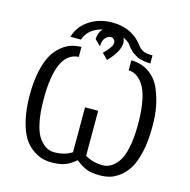

<svg xmlns="http://www.w3.org/2000/svg" viewBox="-130 -1038 1175 1187"><g transform="rotate(15 458.0 -444.5)"><path d="M65.9 -347.2Q65.9 -435.1 81.1 -502.4Q96.2 -569.8 119.6 -608.9Q143.1 -647.9 175 -673.1Q207 -698.2 236.6 -706.5Q266.1 -714.8 297.9 -715.8V-651.9Q155.8 -645 155.8 -345.2Q155.8 -254.4 169.9 -190.7Q184.1 -127 208 -96.9Q231.9 -66.9 254.4 -54.9Q276.9 -43 303.2 -43Q368.2 -43 416 -73.2V-360.8H500V-73.2Q547.9 -43.5 611.8 -43H613.8Q638.7 -43 661.9 -55.4Q685.1 -67.9 708.5 -97.9Q731.9 -127.9 745.8 -191.4Q759.8 -254.9 759.8 -345Q759.8 -435.1 746.3 -498.5Q732.9 -562 710.4 -593.5Q688 -625 665.5 -637.9Q643.1 -650.9 617.2 -651.9V-715.8Q685.1 -714.8 733.6 -679.9Q782.2 -645 805.7 -588.6Q829.1 -532.2 839.1 -477.5Q849.1 -422.9 849.1 -363.8V-347.2Q849.1 -257.3 833 -188.2Q816.9 -119.1 793 -80.6Q769 -42 736.1 -17.6Q703.1 6.8 673.6 14.4Q644 22 611.8 22Q561 22 529.5 10.5Q498 -1 457 -33.2Q418.9 -1 386 10.5Q353 22 304.2 22Q272 22 242.4 13.9Q212.9 5.9 179.4 -18.1Q146 -42 122.1 -81.1Q98.1 -120.1 82 -188.7Q65.9 -257.3 65.9 -347.2ZM215.8 -758.8Q234.9 -827.6 298.3 -869.4Q361.8 -911.1 443.8 -911.1Q559.1 -911.1 627 -835Q631.8 -829.1 640.9 -817.6Q649.9 -806.2 655 -801.5Q660.2 -796.9 670.7 -790.5Q681.2 -784.2 696.5 -781.5Q711.9 -778.8 734.9 -778.8H735.8V-727.1Q716.8 -727.1 699 -730Q681.2 -732.9 668.5 -736.6Q655.8 -740.2 642.8 -747.6Q629.9 -754.9 623 -759.5Q616.2 -764.2 606.7 -773.7Q597.2 -783.2 593.5 -787.1Q589.8 -791 583 -800.5Q576.2 -810.1 575.2 -811Q560.1 -826.2 534.2 -839.8Q542 -819.8 542 -807.1Q542 -752 472.2 -679.2H471.2L435.1 -714.8Q486.8 -766.6 486.8 -791Q486.8 -804.2 478.5 -813Q470.2 -821.8 457 -821.8Q441.9 -821.8 425 -804.9Q408.2 -788.1 407.2 -749L370.1 -785.2Q371.1 -825.2 396 -854Q307.1 -831.1 283.2 -758.8Z"/></g></svg>

Font: CMU Sans Serif
Style: Medium
Weight: 500
Version: Version 0.7.0